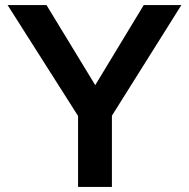

<svg xmlns="http://www.w3.org/2000/svg" viewBox="-20 -740 748 760"><path d="M289 0H423V-282L698 -720H549L357 -403L164 -720H10L289 -281Z"/></svg>

Font: Aspekta 600
Style: Regular
Weight: 600
Designer: Ivo Dolenc
Version: Version 2.100